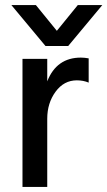

<svg xmlns="http://www.w3.org/2000/svg" viewBox="-20 -740 425 760"><path d="M250 -558H160L25 -720H122L205 -618L288 -720H385ZM167 0H69V-507H167V-418Q204 -512 300 -512Q314 -512 331 -509V-413Q310 -422 284 -422Q233 -422 200 -377Q167 -332 167 -270Z"/></svg>

Font: Hind Kochi Medium
Style: Regular
Weight: 500
Designer: Dhruvi Tolia
Foundry: Indian Type Foundry
Version: Version 0.702;PS 1.0;hotconv 1.0.81;makeotf.lib2.5.63406